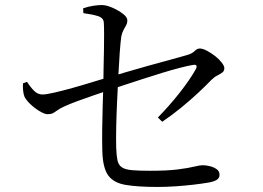

<svg xmlns="http://www.w3.org/2000/svg" viewBox="-20 -770 1040 760"><path d="M604 -30Q526 -30 478 -38Q430 -46 408.5 -75.5Q387 -105 385 -171Q384 -211 384.5 -259Q385 -307 386.5 -353Q388 -399 389 -431Q389 -464 390 -500Q391 -536 391.5 -571Q392 -606 392 -634.5Q392 -663 391 -680Q390 -699 368.5 -706Q347 -713 310 -718L309 -737Q329 -744 348.5 -747Q368 -750 383 -750Q401 -750 425 -739.5Q449 -729 466.5 -715.5Q484 -702 484 -690Q484 -678 479 -669.5Q474 -661 468.5 -650.5Q463 -640 460 -625Q457 -603 454 -562.5Q451 -522 448.5 -471.5Q446 -421 443.5 -368Q441 -315 440 -267Q439 -219 440 -184Q441 -154 445 -135.5Q449 -117 462 -108Q475 -99 501.5 -96.5Q528 -94 574 -94Q643 -94 685 -99.5Q727 -105 749 -110.5Q771 -116 782 -116Q796 -116 811.5 -112Q827 -108 838 -100Q849 -92 849 -78Q849 -64 836 -57Q823 -50 803 -47Q780 -43 746 -39Q712 -35 675 -32.5Q638 -30 604 -30ZM605 -305Q652 -353 692 -404Q732 -455 755 -496Q760 -505 757.5 -510Q755 -515 744 -513Q725 -510 692 -501.5Q659 -493 620 -481Q581 -469 541 -456Q501 -443 466 -431.5Q431 -420 408 -412Q384 -404 352 -393Q320 -382 288.5 -370.5Q257 -359 233 -348Q216 -340 206.5 -333Q197 -326 189.5 -322Q182 -318 168 -318Q157 -318 137.5 -329.5Q118 -341 101 -357Q84 -373 77 -387Q73 -397 71.5 -411.5Q70 -426 71 -440L87 -446Q102 -423 116 -409.5Q130 -396 148 -396Q163 -396 195.5 -403.5Q228 -411 267.5 -422Q307 -433 344 -444.5Q381 -456 404 -462Q433 -471 475.5 -483.5Q518 -496 564.5 -509Q611 -522 652 -533Q693 -544 720 -552Q741 -558 750.5 -568Q760 -578 771 -578Q782 -578 798.5 -569.5Q815 -561 831 -548.5Q847 -536 857.5 -522.5Q868 -509 868 -500Q868 -489 860 -483Q852 -477 840 -471Q828 -465 816 -453Q796 -432 765.5 -403.5Q735 -375 698.5 -345Q662 -315 622 -288Z"/></svg>

Font: Noto Serif HK ExtraLight
Style: Regular
Weight: 400
Version: Version 2.002-H1;hotconv 1.1.0;makeotfexe 2.6.0